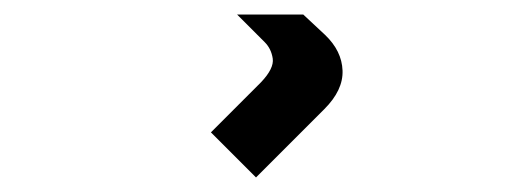

<svg xmlns="http://www.w3.org/2000/svg" viewBox="-20 -24 705 264"><path d="M427 24Q450 46 451 73Q452 100 426 126L332 220L270 158L339 89Q357 70 355 56.5Q353 43 344 34L306 -4H397Z"/></svg>

Font: TypoPRO Sinkin Sans
Style: 600 SemiBold
Weight: 600
Designer: Keith Bates
Foundry: K-Type
Version: Sinkin Sans (version 1.0)  by Keith Bates   •   © 2014   www